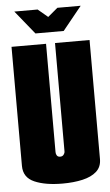

<svg xmlns="http://www.w3.org/2000/svg" viewBox="-55 -812 490 853"><g transform="rotate(-5 190.0 -385.0)"><path d="M42 -775H146L190 -738L234 -775H338L253 -670H127ZM189 5Q113 5 64.5 -16Q16 -37 16 -89V-620H170V-137Q170 -128 174.5 -121.5Q179 -115 189 -115Q199 -115 204.5 -122Q210 -129 210 -137V-620H364V-89Q364 -54 341 -33.5Q318 -13 278.5 -4Q239 5 189 5Z"/></g></svg>

Font: Smooch Sans Black
Style: Regular
Weight: 900
Designer: Robert E. Leuschke
Foundry: Robert E. Leuschke
Version: Version 1.010; ttfautohint (v1.8.3)